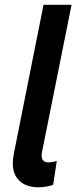

<svg xmlns="http://www.w3.org/2000/svg" viewBox="-20 -772 322 799"><path d="M33.2 -92.8Q33.2 -108.9 37.1 -129.9L161.1 -752H277.8L154.8 -139.2Q153.3 -131.3 153.3 -125Q153.3 -96.2 182.1 -96.2Q197.3 -96.2 216.3 -102.5L201.2 -2.9Q188.5 2 171.9 4.6Q155.3 7.3 139.6 7.3Q89.8 7.3 61.5 -19Q33.2 -45.4 33.2 -92.8Z"/></svg>

Font: Reddit Sans Vanilla SemiBold
Style: Italic
Weight: 600
Italic angle: -11.25°
Designer: Stephen Hutchings
Version: Version 1.013